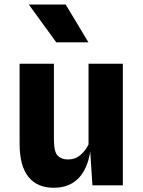

<svg xmlns="http://www.w3.org/2000/svg" viewBox="-20 -832 640 862"><path d="M221 11Q147 11 107.5 -38.2Q68 -87.5 68 -187V-546H222V-209Q222 -149.5 239.2 -132.8Q256.5 -116 285 -116Q317.5 -116 341 -136Q364.5 -156 377.5 -184V-546H531.5V0H395L381.5 -206L387 -164.5Q380 -107.5 358.8 -68.2Q337.5 -29 303.2 -9Q269 11 221 11ZM377 -642H232.5L109.5 -811.5H275Z"/></svg>

Font: Spline Sans Mono
Style: Regular
Weight: 400
Monospace: yes
Designer: Eben Sorkin, Mirko Velimirovic
Foundry: Sorkin Type
Version: Version 1.004